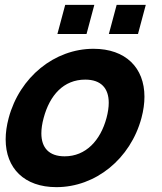

<svg xmlns="http://www.w3.org/2000/svg" viewBox="-20 -756 667 791"><path d="M216.5 -616H336.5L368.6 -736H248.6ZM428.5 -616H548.5L580.6 -736H460.6ZM212.4 15C374.4 15 517.7 -102 562.8 -270C571.1 -301 575.1 -330.4 575.1 -357.6C575.1 -476.8 497.8 -555 365.1 -555C205.1 -555 61 -439 15.8 -270C7.4 -238.7 3.3 -209.2 3.3 -181.8C3.3 -63 79.9 15 212.4 15ZM246.4 -112C181.8 -112 150.4 -147.2 150.4 -206.7C150.4 -225.5 153.5 -246.7 159.8 -270C184.9 -364 242.1 -428 331.1 -428C396.5 -428 428 -392.1 428 -332.7C428 -314 424.9 -293 418.8 -270C393.8 -177 333.4 -112 246.4 -112Z"/></svg>

Font: Manrope
Style: ExtraBoldItalic
Weight: 800
Italic angle: -15°
Designer: Mikhail Sharanda
Foundry: Mikhail Sharanda
Version: Version 4.502;hotconv 1.0.109;makeotfexe 2.5.65596